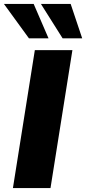

<svg xmlns="http://www.w3.org/2000/svg" viewBox="-23 -961 440 981"><path d="M43 0 155 -705H347L235 0ZM297 -765 186 -941H338L397 -765ZM125 -765 -3 -941H149L225 -765Z"/></svg>

Font: Nunito Sans 7pt Black
Style: Italic
Weight: 900
Italic angle: -9°
Version: Version 3.101;gftools[0.9.27]